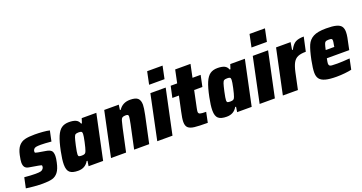

<svg xmlns="http://www.w3.org/2000/svg" viewBox="-44 -1398 3889 2060"><g transform="rotate(-20 1900.5 -367.5)"><path d="M-5 -7 20 -125Q93 -118 146 -118Q187 -118 205.5 -122.5Q224 -127 233 -141Q244 -151 244 -171Q244 -180 236.5 -183Q229 -186 204 -190L104 -207Q72 -212 58 -230.5Q44 -249 44 -284Q44 -308 56 -366Q70 -431 98.5 -464Q127 -497 169 -507.5Q211 -518 281 -518Q327 -518 375 -514Q423 -510 450 -503L425 -385Q346 -392 305 -392Q268 -392 250 -388Q232 -384 224 -372Q215 -362 215 -343Q215 -335 221 -332Q227 -329 249 -325L337 -310Q375 -304 393.5 -287.5Q412 -271 412 -225Q412 -200 402 -155Q387 -84 360 -49Q333 -14 293 -3Q253 8 185 8Q140 8 86 3.5Q32 -1 -5 -7Z M465 -107Q465 -163 484 -255Q505 -358 529 -414Q553 -470 586.5 -493.5Q620 -517 671 -517Q719 -517 748.5 -504Q778 -491 790 -457H799L816 -510H983L875 0H709L718 -59H708Q670 8 589 8Q524 8 494.5 -17Q465 -42 465 -107ZM733 -165Q743 -191 757.5 -257.5Q772 -324 772 -347Q772 -366 764 -372Q756 -378 733 -378Q707 -378 696.5 -371.5Q686 -365 678 -341.5Q670 -318 656 -255Q640 -181 640 -159Q640 -141 648.5 -136.5Q657 -132 681 -132Q704 -132 715 -138.5Q726 -145 733 -165Z M1073 -510H1239L1231 -451H1240Q1284 -518 1369 -518Q1433 -518 1458 -494.5Q1483 -471 1483 -420Q1483 -387 1467 -309L1401 0H1229L1286 -267Q1300 -337 1300 -352Q1300 -368 1293 -372.5Q1286 -377 1267 -377Q1243 -377 1231 -369Q1219 -361 1212 -338.5Q1205 -316 1193 -261L1137 0H965Z M1618 -599 1648 -743H1824L1794 -599ZM1493 0 1600 -510H1775L1667 0Z M1826 -98Q1826 -136 1843 -212L1879 -381H1804L1832 -510H1906L1937 -658H2112L2081 -510H2174L2147 -381H2053L2013 -190Q2007 -160 2007 -148Q2007 -129 2024.5 -123Q2042 -117 2094 -117L2070 0Q1967 0 1918.5 -6Q1870 -12 1848 -32.5Q1826 -53 1826 -98Z M2161 -107Q2161 -163 2180 -255Q2201 -358 2225 -414Q2249 -470 2282.5 -493.5Q2316 -517 2367 -517Q2415 -517 2444.5 -504Q2474 -491 2486 -457H2495L2512 -510H2679L2571 0H2405L2414 -59H2404Q2366 8 2285 8Q2220 8 2190.5 -17Q2161 -42 2161 -107ZM2429 -165Q2439 -191 2453.5 -257.5Q2468 -324 2468 -347Q2468 -366 2460 -372Q2452 -378 2429 -378Q2403 -378 2392.5 -371.5Q2382 -365 2374 -341.5Q2366 -318 2352 -255Q2336 -181 2336 -159Q2336 -141 2344.5 -136.5Q2353 -132 2377 -132Q2400 -132 2411 -138.5Q2422 -145 2429 -165Z M2787 -599 2817 -743H2993L2963 -599ZM2662 0 2769 -510H2944L2836 0Z M3035 -510H3201L3187 -425H3196Q3224 -480 3258.5 -499Q3293 -518 3354 -518L3319 -357Q3261 -357 3227.5 -342.5Q3194 -328 3174 -292.5Q3154 -257 3139 -189L3099 0H2927Z M3327 -115Q3327 -162 3345 -254Q3367 -361 3389.5 -413Q3412 -465 3461.5 -491.5Q3511 -518 3608 -518Q3682 -518 3723 -507Q3764 -496 3780.5 -472.5Q3797 -449 3797 -409Q3797 -383 3790.5 -347.5Q3784 -312 3771 -254L3763 -214H3507Q3498 -169 3498 -158Q3498 -141 3505 -133.5Q3512 -126 3531 -124Q3550 -122 3595 -122Q3650 -122 3736 -129L3711 -9Q3682 -2 3634 3Q3586 8 3540 8Q3458 8 3412 -5Q3366 -18 3346.5 -44.5Q3327 -71 3327 -115ZM3624 -301 3626 -316Q3634 -358 3634 -369Q3634 -386 3626 -390.5Q3618 -395 3595 -395Q3570 -395 3559.5 -389.5Q3549 -384 3542.5 -366Q3536 -348 3526 -301Z"/></g></svg>

Font: Saira Semi Condensed ExtraBold
Style: Italic
Weight: 800
Width: 4
Italic angle: -12°
Designer: Hector Gatti with collaboration of the Omnibus-Type team
Foundry: Omnibus-Type
Version: Version 1.001; ttfautohint (v1.8)